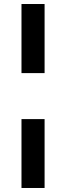

<svg xmlns="http://www.w3.org/2000/svg" viewBox="-20 -825 329 956"><path d="M87 -461V-805H202V-461ZM87 111V-232H202V111Z"/></svg>

Font: Montserrat Semi Bold
Style: Regular
Weight: 600
Designer: Julieta Ulanovsky
Foundry: Julieta Ulanovsky
Version: Version 3.001 September 28, 2015